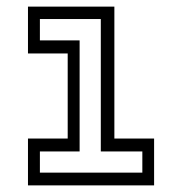

<svg xmlns="http://www.w3.org/2000/svg" viewBox="-20 -560 550 580"><path d="M64.5 0V-141.5H184.5V-398.5H64.5V-540H325.5V-141.5H445.5V0ZM100.5 -38.5H410V-102.5H284.5V-502.5H100.5V-438H220.5V-102.5H100.5Z"/></svg>

Font: Tourney Expanded
Style: Regular
Weight: 400
Width: 7
Designer: Tyler Finck
Foundry: Etcetera Type Co
Version: Version 1.010; ttfautohint (v1.8.3)